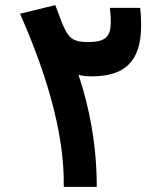

<svg xmlns="http://www.w3.org/2000/svg" viewBox="-20 -724 626 744"><path d="M227.1 0H355C355 -162.6 325.7 -311 284.2 -434.1C298.3 -430.2 314.9 -428.2 334.5 -428.2C453.1 -428.2 526.9 -475.1 526.9 -626C526.9 -652.3 525.4 -674.8 523.4 -693.4H405.8C407.7 -673.3 409.2 -662.6 409.2 -636.7C409.2 -579.6 385.7 -561 320.8 -561C266.1 -561 248.5 -575.7 231.4 -610.8C220.7 -632.8 217.3 -642.6 194.3 -704.1L57.6 -670.9C149.9 -461.4 230.5 -221.2 227.1 0Z"/></svg>

Font: Cascadia Code
Style: Bold
Weight: 700
Monospace: yes
Designer: Aaron Bell
Foundry: Saja Typeworks
Version: Version 2404.023